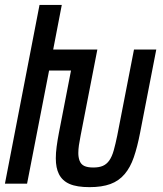

<svg xmlns="http://www.w3.org/2000/svg" viewBox="-44 -749 666 783"><path d="M321.3 14.2Q269.5 14.2 239.7 1.2Q210 -11.7 196.3 -39.1Q183.6 -64 183.6 -103.5Q183.6 -125.5 187 -151.1Q190.4 -176.8 196.3 -207.5L245.6 -461.4H156.2L66.4 0H-23.9L117.2 -729H208L172.9 -546.9H353L284.7 -195.8Q280.3 -173.8 277.8 -156.5Q275.4 -139.2 275.4 -125Q275.4 -107.9 280.3 -94.2Q286.1 -78.6 299.6 -72.3Q313 -65.9 336.4 -65.9Q359.9 -65.9 375.2 -72.5Q390.6 -79.1 401.4 -94.2Q412.6 -109.9 419.9 -136Q427.2 -162.1 434.1 -195.8L502.4 -546.9H593.3L527.3 -207.5Q516.1 -149.4 501.7 -107.7Q487.3 -65.9 464.4 -39.1Q440.9 -11.2 406.2 1.5Q371.6 14.2 321.3 14.2Z"/></svg>

Font: Hack
Style: Italic
Weight: 400
Italic angle: -11°
Monospace: yes
Designer: Christopher Simpkins
Foundry: Christopher Simpkins
Version: Version 2.019; ttfautohint (v1.4.1) -l 4 -r 80 -G 350 -x 0 -